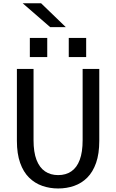

<svg xmlns="http://www.w3.org/2000/svg" viewBox="-20 -1110 690 1142"><path d="M326 11Q276 11 231.5 -4.5Q187 -20 153 -53.5Q119 -87 99.8 -141.2Q80.5 -195.5 80.5 -272V-700H179.5V-276.5Q179.5 -205 197.2 -159Q215 -113 247.8 -90.8Q280.5 -68.5 326 -68.5Q371.5 -68.5 404.2 -90.8Q437 -113 454.2 -159Q471.5 -205 471.5 -276.5V-700H570.5V-272Q570.5 -195.5 551.5 -141.2Q532.5 -87 499 -53.5Q465.5 -20 421 -4.5Q376.5 11 326 11ZM157.5 -884.5H261V-770.5H157.5ZM389 -884.5H492.5V-770.5H389ZM278.5 -948.5 115 -1090.5H224.5L371.5 -948.5Z"/></svg>

Font: Trispace Thin
Style: Regular
Weight: 400
Version: Version 1.210